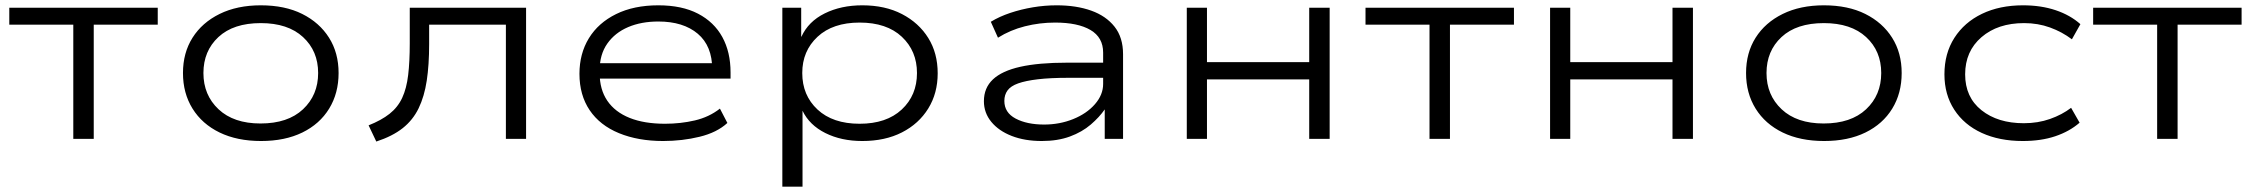

<svg xmlns="http://www.w3.org/2000/svg" viewBox="-20 -523 8476 723"><path d="M256 0V-430H15V-494H574V-430H333V0Z M963 8Q873 8 807 -24Q741 -56 705 -114Q669 -172 669 -248Q669 -324 705 -381Q741 -438 807 -470.5Q873 -503 962 -503Q1053 -503 1118 -470.5Q1183 -438 1219 -381Q1255 -324 1255 -248Q1255 -172 1219.5 -114Q1184 -56 1118.5 -24Q1053 8 963 8ZM961 -58Q1064 -58 1121 -111.5Q1178 -165 1178 -248Q1178 -331 1121 -383.5Q1064 -436 962 -436Q859 -436 802.5 -383.5Q746 -331 746 -248Q746 -165 803 -111.5Q860 -58 961 -58Z M1397 10 1368 -51Q1416 -70 1447 -94.5Q1478 -119 1494.5 -154.5Q1511 -190 1517 -240.5Q1523 -291 1523 -360V-494H1961V0H1885V-430H1596V-357Q1596 -279 1587 -219.5Q1578 -160 1556.5 -115.5Q1535 -71 1496.5 -40.5Q1458 -10 1397 10Z M2477 8Q2383 8 2311 -21.5Q2239 -51 2200.5 -108Q2162 -165 2162 -245Q2162 -321 2197.5 -379Q2233 -437 2300 -470Q2367 -503 2459 -503Q2548 -503 2608.5 -471.5Q2669 -440 2700 -383.5Q2731 -327 2731 -250V-227H2215V-285H2688L2662 -262Q2662 -350 2607.5 -396Q2553 -442 2459 -442Q2395 -442 2345.5 -421Q2296 -400 2267 -359Q2238 -318 2238 -258V-248Q2238 -186 2267 -143.5Q2296 -101 2351 -79Q2406 -57 2484 -57Q2543 -57 2596.5 -69.5Q2650 -82 2691 -114L2719 -60Q2680 -24 2614.5 -8Q2549 8 2477 8Z M2926 180V-494H2997V-385H2998Q3024 -442 3085.5 -472.5Q3147 -503 3227 -503Q3313 -503 3376.5 -470Q3440 -437 3475.5 -380Q3511 -323 3511 -247Q3511 -172 3475.5 -114.5Q3440 -57 3376.5 -24.5Q3313 8 3227 8Q3148 8 3088 -22Q3028 -52 3002 -106V180ZM3217 -57Q3318 -57 3375.5 -110.5Q3433 -164 3433 -248Q3433 -331 3376 -384.5Q3319 -438 3217 -438Q3116 -438 3058.5 -384.5Q3001 -331 3001 -248Q3001 -164 3058.5 -110.5Q3116 -57 3217 -57Z M3903 8Q3839 8 3790 -11Q3741 -30 3713 -64Q3685 -98 3685 -142Q3685 -192 3719 -224Q3753 -256 3822 -271.5Q3891 -287 3998 -287H4150V-230H4003Q3935 -230 3888.5 -224.5Q3842 -219 3814 -209Q3786 -199 3774 -182.5Q3762 -166 3762 -143Q3762 -99 3804.5 -76.5Q3847 -54 3912 -54Q3970 -54 4021 -74.5Q4072 -95 4103 -130.5Q4134 -166 4134 -207V-325Q4134 -382 4086.5 -410Q4039 -438 3953 -438Q3895 -438 3839.5 -424Q3784 -410 3738 -381L3711 -441Q3744 -461 3784.5 -474.5Q3825 -488 3869.5 -495.5Q3914 -503 3959 -503Q4033 -503 4089 -483Q4145 -463 4177 -422.5Q4209 -382 4209 -319V0H4140V-110V-111Q4120 -82 4087.5 -54Q4055 -26 4009 -9Q3963 8 3903 8Z M4449 0V-494H4525V-289H4910V-494H4987V0H4910V-224H4525V0Z M5363 0V-430H5122V-494H5681V-430H5440V0Z M5817 0V-494H5893V-289H6278V-494H6355V0H6278V-224H5893V0Z M6849 8Q6759 8 6693 -24Q6627 -56 6591 -114Q6555 -172 6555 -248Q6555 -324 6591 -381Q6627 -438 6693 -470.5Q6759 -503 6848 -503Q6939 -503 7004 -470.5Q7069 -438 7105 -381Q7141 -324 7141 -248Q7141 -172 7105.5 -114Q7070 -56 7004.5 -24Q6939 8 6849 8ZM6847 -58Q6950 -58 7007 -111.5Q7064 -165 7064 -248Q7064 -331 7007 -383.5Q6950 -436 6848 -436Q6745 -436 6688.5 -383.5Q6632 -331 6632 -248Q6632 -165 6689 -111.5Q6746 -58 6847 -58Z M7597 8Q7509 8 7442.5 -22.5Q7376 -53 7339 -110Q7302 -167 7302 -243Q7302 -322 7339.5 -380.5Q7377 -439 7443.5 -471Q7510 -503 7598 -503Q7666 -503 7721 -484.5Q7776 -466 7814 -432L7782 -375Q7745 -403 7699.5 -419.5Q7654 -436 7602 -436Q7503 -436 7441.5 -383Q7380 -330 7380 -243Q7380 -157 7441.5 -108Q7503 -59 7601 -59Q7654 -59 7699.5 -75Q7745 -91 7779 -117L7811 -61Q7773 -28 7719.5 -10Q7666 8 7597 8Z M8103 0V-430H7862V-494H8421V-430H8180V0Z"/></svg>

Font: Nunito Sans 7pt Expanded Light
Style: Regular
Weight: 300
Width: 7
Designer: Vernon Adams
Foundry: Vernon Adams
Version: Version 3.101;gftools[0.9.27]